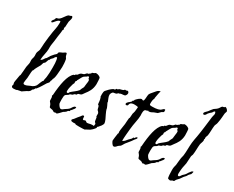

<svg xmlns="http://www.w3.org/2000/svg" viewBox="-102 -1115 1873 1536"><g transform="rotate(30 834.0 -347.5)"><path d="M337 -296C338 -309 339 -318 339 -328C339 -344 338 -377 333 -398C333 -402 325 -409 322 -417C316 -432 319 -444 310 -444C302 -444 296 -436 286 -431C275 -426 261 -420 257 -417C253 -413 254 -405 250 -398C246 -393 239 -388 235 -384C230 -377 209 -356 209 -351C209 -352 198 -333 195 -329C193 -327 190 -325 187 -322C179 -311 173 -295 158 -292C160 -333 173 -368 173 -398C173 -406 173 -413 173 -419C173 -437 178 -457 180 -475C184 -508 187 -535 191 -559C194 -573 191 -581 195 -588C197 -591 198 -589 199 -595C199 -599 195 -602 195 -609C195 -610 198 -612 199 -617C201 -637 200 -653 202 -668C203 -676 211 -693 211 -706C211 -716 206 -721 202 -721C198 -721 194 -717 191 -716C187 -713 181 -715 177 -712C158 -700 147 -669 125 -653C118 -647 105 -647 100 -643C98 -640 98 -636 97 -632C92 -621 80 -612 80 -604C80 -601 83 -596 86 -596C99 -596 116 -639 142 -639C146 -639 145 -623 145 -619C145 -585 137 -558 133 -533C127 -494 122 -456 119 -420C117 -399 118 -378 115 -358C113 -347 103 -333 103 -319C103 -312 104 -304 104 -296C104 -277 96 -268 96 -253C96 -247 97 -239 97 -231C97 -216 91 -203 89 -187C86 -162 86 -134 82 -106C82 -105 79 -104 78 -99C74 -69 68 -48 67 -30C67 -23 71 -15 71 -8C71 -8 67 -5 67 -1C67 13 76 16 88 16C96 16 104 15 111 14C115 13 117 11 119 10C129 7 148 5 155 3C157 2 163 -3 166 -5C179 -12 181 -16 187 -19C203 -26 208 -30 217 -41C219 -44 218 -48 221 -52C223 -55 229 -56 231 -60C236 -65 236 -69 239 -74C239 -75 245 -76 246 -77C269 -105 284 -134 297 -154C302 -161 309 -166 312 -172C315 -181 313 -184 315 -190C316 -193 318 -193 319 -194C322 -203 319 -211 326 -216C335 -245 334 -266 337 -296ZM271 -202C270 -186 264 -171 264 -164C264 -163 265 -161 265 -160C265 -155 258 -154 257 -150C252 -138 246 -127 242 -114C237 -95 219 -78 191 -70C186 -69 165 -55 149 -55C142 -55 135 -57 135 -67C135 -78 138 -95 141 -114C144 -145 142 -164 147 -187C147 -187 150 -188 151 -190C156 -210 173 -235 184 -256C188 -265 189 -278 195 -285C196 -287 202 -288 202 -289C209 -300 212 -317 217 -325C218 -328 224 -327 224 -330C224 -331 224 -333 224 -334C224 -339 237 -347 242 -354C245 -357 250 -372 257 -373V-376C266 -369 264 -387 271 -354C274 -341 275 -314 275 -286C275 -254 274 -219 271 -202Z M645 -346C645 -359 643 -401 641 -404C637 -411 621 -421 601 -422C592 -422 592 -418 586 -415C580 -411 572 -410 568 -408C566 -406 567 -402 565 -400C558 -396 546 -385 545 -385C544 -385 542 -386 540 -386C535 -386 526 -371 521 -368C512 -362 499 -362 492 -356C486 -353 478 -338 473 -335C471 -333 465 -333 462 -331C461 -330 460 -325 459 -324C456 -321 451 -323 448 -320C409 -287 393 -200 386 -98C386 -95 382 -90 382 -91C382 -86 385 -85 386 -83C390 -72 387 -51 390 -43C391 -40 399 -34 404 -25C410 -15 411 -3 415 1C420 5 436 5 444 8C450 10 458 18 464 18C467 18 469 14 472 14C475 14 479 16 482 16C494 16 510 -8 524 -21C531 -26 540 -30 546 -36C549 -39 551 -44 554 -47C558 -51 568 -52 568 -55C568 -56 568 -59 568 -60C568 -63 578 -69 579 -72C586 -84 597 -89 598 -105C595 -106 593 -106 591 -106C576 -106 567 -83 561 -76C553 -65 536 -55 528 -50C517 -44 509 -32 497 -32C481 -32 467 -62 466 -65C465 -71 464 -86 464 -102C464 -152 471 -145 492 -160C497 -163 498 -168 502 -171C508 -174 516 -175 521 -178C526 -181 526 -185 532 -189C537 -193 544 -192 550 -196C551 -197 552 -202 554 -204C559 -209 566 -209 572 -211C587 -215 588 -223 601 -240C622 -267 643 -296 645 -346ZM576 -346C576 -342 577 -338 577 -335C577 -320 572 -304 572 -291C571 -273 569 -273 561 -258C557 -252 556 -243 554 -240C539 -220 508 -201 492 -185C487 -181 488 -170 477 -170C467 -170 468 -179 468 -187C468 -208 476 -232 481 -251C482 -257 488 -262 488 -267C488 -271 487 -275 487 -278C487 -287 495 -288 495 -292C495 -293 495 -295 495 -297C496 -295 514 -334 521 -342C526 -349 537 -354 546 -360C548 -361 553 -369 560 -369C569 -369 565 -359 568 -353C569 -352 575 -347 576 -346Z M893 -388C898 -395 901 -401 901 -408C901 -418 894 -426 887 -426C883 -426 880 -422 876 -422C873 -422 869 -423 866 -423C862 -423 861 -417 857 -415C844 -408 830 -408 821 -403C818 -402 815 -395 811 -395C810 -395 808 -396 806 -396C799 -396 799 -386 795 -384C790 -381 785 -383 780 -380C762 -369 742 -349 730 -334C724 -327 722 -315 722 -300C722 -293 722 -286 723 -277C723 -273 726 -274 726 -273C736 -246 733 -224 737 -212C738 -211 744 -209 744 -208C751 -200 751 -182 756 -173C759 -167 766 -167 766 -162C766 -157 769 -160 770 -158C773 -154 773 -146 773 -138C773 -132 773 -126 773 -124C773 -120 776 -122 777 -120C781 -108 780 -95 784 -82C787 -74 796 -74 796 -64C796 -60 794 -56 794 -51C794 -50 794 -48 795 -47C790 -48 784 -48 780 -48C761 -48 747 -41 735 -41C721 -41 725 -51 713 -51C706 -51 704 -46 698 -46C681 -46 697 -78 682 -78C672 -78 668 -67 664 -62C651 -48 643 -37 631 -21C624 -11 614 -7 614 1C614 5 619 11 627 11C632 12 636 12 638 12C645 12 649 11 656 11C656 17 674 17 692 17C714 17 738 16 744 15C749 13 768 0 773 -1C785 -4 818 -34 821 -48C821 -49 820 -51 820 -53C820 -57 826 -55 827 -59C839 -73 856 -90 857 -108C857 -120 840 -158 831 -173C825 -186 814 -208 813 -223C813 -223 798 -259 795 -262C794 -262 794 -262 794 -263C794 -265 795 -267 795 -268V-269C787 -290 777 -308 777 -324C777 -334 781 -344 791 -354C797 -358 809 -356 821 -361C827 -364 832 -373 837 -373C838 -373 840 -373 841 -373C845 -373 845 -376 846 -376C862 -383 884 -376 893 -388Z M1225 -443C1223 -445 1221 -446 1218 -446C1210 -446 1202 -435 1199 -433C1188 -421 1162 -414 1121 -414C1099 -414 1095 -414 1095 -432C1095 -469 1104 -474 1104 -479C1104 -481 1104 -483 1104 -486V-487C1109 -507 1111 -538 1119 -553C1095 -551 1089 -537 1071 -517C1061 -506 1050 -493 1046 -483C1041 -471 1046 -420 1032 -420C1028 -420 1021 -425 1020 -425C1003 -425 981 -401 973 -392C970 -390 972 -385 969 -381C968 -380 963 -380 962 -378C959 -374 961 -370 958 -367C947 -353 925 -346 925 -328C925 -321 933 -321 936 -321C950 -321 948 -334 951 -341C957 -354 972 -358 992 -358C1006 -358 1021 -356 1024 -353C1023 -354 1023 -326 1020 -312C1019 -302 1014 -293 1013 -287C1011 -273 1012 -260 1010 -247C1009 -245 1006 -244 1006 -239C1003 -218 1004 -204 1002 -185C1001 -170 992 -129 992 -108C992 -100 995 -96 995 -96C995 -94 992 -93 991 -93C987 -64 982 -32 982 -22C982 -14 999 15 1010 16C1030 16 1033 -1 1046 -9C1059 -18 1058 -16 1064 -24C1075 -44 1084 -57 1097 -71C1111 -86 1119 -100 1130 -115C1134 -122 1145 -128 1145 -138C1145 -141 1143 -141 1141 -141C1129 -141 1125 -125 1122 -125C1120 -125 1118 -126 1117 -126C1113 -126 1109 -113 1108 -112C1100 -104 1092 -96 1086 -90C1076 -78 1066 -62 1049 -57C1049 -94 1054 -134 1057 -170C1061 -220 1076 -270 1076 -305C1076 -312 1075 -318 1075 -325C1075 -377 1097 -357 1108 -370C1108 -371 1108 -371 1109 -371C1110 -371 1112 -368 1112 -367C1136 -367 1137 -373 1155 -381C1164 -386 1178 -388 1185 -392C1190 -396 1202 -410 1207 -414C1212 -419 1225 -417 1225 -432C1225 -434 1224 -437 1224 -439C1224 -441 1224 -442 1225 -443Z M1464 -346C1464 -359 1462 -401 1460 -404C1456 -411 1440 -421 1420 -422C1411 -422 1411 -418 1405 -415C1399 -411 1391 -410 1387 -408C1385 -406 1386 -402 1384 -400C1377 -396 1365 -385 1364 -385C1363 -385 1361 -386 1359 -386C1354 -386 1345 -371 1340 -368C1331 -362 1318 -362 1311 -356C1305 -353 1297 -338 1292 -335C1290 -333 1284 -333 1281 -331C1280 -330 1279 -325 1278 -324C1275 -321 1270 -323 1267 -320C1228 -287 1212 -200 1205 -98C1205 -95 1201 -90 1201 -91C1201 -86 1204 -85 1205 -83C1209 -72 1206 -51 1209 -43C1210 -40 1218 -34 1223 -25C1229 -15 1230 -3 1234 1C1239 5 1255 5 1263 8C1269 10 1277 18 1283 18C1286 18 1288 14 1291 14C1294 14 1298 16 1301 16C1313 16 1329 -8 1343 -21C1350 -26 1359 -30 1365 -36C1368 -39 1370 -44 1373 -47C1377 -51 1387 -52 1387 -55C1387 -56 1387 -59 1387 -60C1387 -63 1397 -69 1398 -72C1405 -84 1416 -89 1417 -105C1414 -106 1412 -106 1410 -106C1395 -106 1386 -83 1380 -76C1372 -65 1355 -55 1347 -50C1336 -44 1328 -32 1316 -32C1300 -32 1286 -62 1285 -65C1284 -71 1283 -86 1283 -102C1283 -152 1290 -145 1311 -160C1316 -163 1317 -168 1321 -171C1327 -174 1335 -175 1340 -178C1345 -181 1345 -185 1351 -189C1356 -193 1363 -192 1369 -196C1370 -197 1371 -202 1373 -204C1378 -209 1385 -209 1391 -211C1406 -215 1407 -223 1420 -240C1441 -267 1462 -296 1464 -346ZM1395 -346C1395 -342 1396 -338 1396 -335C1396 -320 1391 -304 1391 -291C1390 -273 1388 -273 1380 -258C1376 -252 1375 -243 1373 -240C1358 -220 1327 -201 1311 -185C1306 -181 1307 -170 1296 -170C1286 -170 1287 -179 1287 -187C1287 -208 1295 -232 1300 -251C1301 -257 1307 -262 1307 -267C1307 -271 1306 -275 1306 -278C1306 -287 1314 -288 1314 -292C1314 -293 1314 -295 1314 -297C1315 -295 1333 -334 1340 -342C1345 -349 1356 -354 1365 -360C1367 -361 1372 -369 1379 -369C1388 -369 1384 -359 1387 -353C1388 -352 1394 -347 1395 -346Z M1666 -128C1654 -128 1647 -116 1643 -110C1628 -94 1635 -88 1602 -60C1596 -53 1590 -38 1581 -38C1577 -38 1570 -37 1570 -58C1570 -69 1572 -84 1573 -99C1575 -120 1582 -142 1584 -158C1586 -178 1586 -204 1588 -224C1588 -230 1594 -238 1595 -245C1600 -276 1598 -312 1602 -344C1604 -357 1613 -372 1613 -387C1613 -392 1610 -393 1610 -395C1610 -396 1614 -397 1614 -401C1614 -405 1613 -410 1613 -412C1613 -421 1619 -429 1621 -438C1626 -468 1624 -502 1628 -530C1629 -539 1637 -550 1639 -562C1649 -609 1647 -632 1650 -653C1651 -664 1657 -672 1657 -680C1657 -681 1647 -705 1628 -705C1623 -694 1611 -698 1606 -694C1598 -688 1593 -673 1584 -665C1575 -655 1562 -649 1555 -643C1545 -633 1536 -619 1526 -606C1518 -596 1501 -585 1501 -574C1501 -570 1502 -565 1508 -565C1524 -565 1528 -581 1533 -588C1542 -600 1549 -604 1559 -613C1565 -620 1566 -630 1577 -632C1582 -626 1584 -621 1584 -614C1584 -604 1578 -592 1577 -581C1569 -518 1561 -444 1551 -388C1547 -366 1542 -343 1540 -322C1536 -281 1538 -240 1533 -202C1532 -191 1527 -182 1526 -172C1522 -148 1522 -127 1519 -106C1515 -88 1511 -81 1511 -55C1511 -28 1513 16 1519 21C1519 22 1535 26 1537 26C1543 26 1555 18 1555 17C1558 16 1566 16 1569 14C1573 12 1575 1 1581 -5C1598 -22 1605 -31 1613 -44C1620 -56 1629 -62 1635 -70C1639 -76 1642 -83 1646 -88C1649 -93 1657 -97 1661 -103C1665 -111 1666 -120 1668 -128Z"/></g></svg>

Font: Jim Nightshade
Style: Regular
Weight: 400
Designer: Astigmatic (AOETI)
Foundry: Astigmatic (AOETI)
Version: Version 1.000